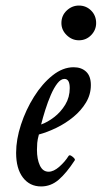

<svg xmlns="http://www.w3.org/2000/svg" viewBox="-20 -658 366 691"><path d="M128 13Q87 13 62.5 -19Q38 -51 38 -108Q38 -156 55.5 -209.5Q73 -263 102.5 -310Q132 -357 169 -386.5Q206 -416 245 -416Q273 -416 290 -400Q307 -384 307 -352Q307 -318 289.5 -289Q272 -260 244 -237Q216 -214 183 -198Q150 -182 120 -174Q115 -156 114 -143.5Q113 -131 113 -119Q113 -85 123.5 -62.5Q134 -40 155 -40Q173 -40 193.5 -58Q214 -76 227 -97Q230 -101 236 -97.5Q242 -94 246.5 -89Q251 -84 249 -81Q219 -35 191 -11Q163 13 128 13ZM128 -210Q151 -218 175 -236.5Q199 -255 215 -281.5Q231 -308 231 -341Q231 -374 212 -374Q199 -374 186.5 -358Q174 -342 163 -316.5Q152 -291 143 -262.5Q134 -234 128 -210ZM264 -513Q239 -513 220 -531.5Q201 -550 201 -575Q201 -602 220 -620Q239 -638 264 -638Q290 -638 308 -620Q326 -602 326 -575Q326 -550 308 -531.5Q290 -513 264 -513Z"/></svg>

Font: Junicode Two Beta Condensed Medium
Style: Italic
Weight: 500
Width: 3
Italic angle: -9°
Version: Version 1.053; ttfautohint (v1.8.4)